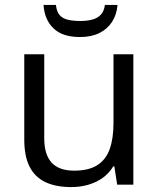

<svg xmlns="http://www.w3.org/2000/svg" viewBox="-20 -758 653 788"><path d="M527.3 -535.2V0H460.9L449.2 -75.2H444.8Q428.2 -47.4 401.9 -28.3Q375.5 -9.3 342.5 0.2Q309.6 9.8 272.5 9.8Q209 9.8 166 -10.7Q123 -31.2 101.3 -74.2Q79.6 -117.2 79.6 -184.6V-535.2H161.6V-190.4Q161.6 -123.5 191.9 -90.6Q222.2 -57.6 284.2 -57.6Q343.8 -57.6 379.2 -80.1Q414.6 -102.5 430.2 -146.2Q445.8 -189.9 445.8 -253.4V-535.2ZM462.4 -737.8Q459 -698.2 440.2 -668.7Q421.4 -639.2 388.2 -622.6Q355 -606 308.1 -606Q236.3 -606 199.5 -641.6Q162.6 -677.2 158.7 -737.8H209.5Q212.4 -710.4 224.6 -696.3Q236.8 -682.1 258.3 -677Q279.8 -671.9 310.1 -671.9Q336.9 -671.9 358.4 -677.5Q379.9 -683.1 393.6 -697.5Q407.2 -711.9 410.6 -737.8Z"/></svg>

Font: Wonky
Style: Regular
Weight: 400
Designer: Monotype Design Team
Foundry: Monotype Imaging Inc.
Version: Version 3.000